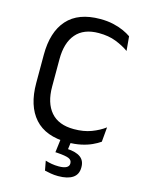

<svg xmlns="http://www.w3.org/2000/svg" viewBox="-125 -726 758 996"><g transform="rotate(15 254.0 -228.0)"><path d="M289 11.5Q170.5 11.5 111.2 -55Q52 -121.5 52 -244V-395.5Q52 -518 111 -584.2Q170 -650.5 288 -650.5Q326 -650.5 357.2 -643.5Q388.5 -636.5 413 -625.5Q437.5 -614.5 454.5 -602.5L461.5 -525.5Q432 -546.5 392.2 -562.2Q352.5 -578 299 -578Q218.5 -578 177.5 -530.2Q136.5 -482.5 136.5 -394.5V-247Q136.5 -159.5 178 -111.2Q219.5 -63 302 -63Q355 -63 395.8 -78.5Q436.5 -94 466.5 -116.5L459.5 -37.5Q442.5 -25.5 417.5 -14Q392.5 -2.5 360.2 4.5Q328 11.5 289 11.5ZM307 -7.5 297 68.5 262.5 44.5Q269.5 44.5 277.8 44.2Q286 44 294 44.5Q343.5 47 367.5 64.8Q391.5 82.5 391.5 117V119.5Q391.5 157 364.2 175.2Q337 193.5 286 193.5Q265.5 193.5 246.5 190.2Q227.5 187 213.5 183.5L204 132.5Q219.5 137.5 237.8 140.8Q256 144 276 144Q303 144 317 136.5Q331 129 331 114.5V113Q331 95.5 313.5 88.2Q296 81 252.5 78Q248 77.5 245.2 77.5Q242.5 77.5 241 77.5L251.5 -7.5Z"/></g></svg>

Font: Anek Bangla
Style: Regular
Weight: 400
Designer: Sulekha Rajkumar (Bangla), Yesha Goshar (Latin)
Foundry: Ek Type
Version: Version 1.003